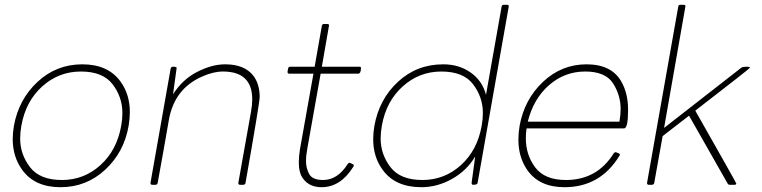

<svg xmlns="http://www.w3.org/2000/svg" viewBox="-20 -770 3175 800"><path d="M232 10Q124 10 72 -63Q33 -117 33 -191Q33 -217 38 -246Q58 -356 136.5 -429Q215 -502 323 -502Q431 -502 483 -429Q521 -376 521 -303Q521 -276 516 -246Q497 -136 418.5 -63Q340 10 232 10ZM238 -20Q330 -20 398.5 -82Q467 -144 485 -246Q490 -274 490 -299Q490 -365 449.5 -418.5Q409 -472 317 -472Q225 -472 156 -410Q87 -348 69 -246Q64 -218 64 -193Q64 -127 105 -73.5Q146 -20 238 -20Z M994 0H980Q973 0 973 -8L1026 -305Q1031 -333 1031 -356Q1031 -472 909 -472Q869 -472 822 -451Q706 -400 683.5 -269.5Q661 -139 637 -8Q636 -1 628 0H614Q607 0 607 -8L691 -484Q693 -492 701 -492Q716 -492 716 -487L701 -377Q740 -439 801.5 -470.5Q863 -502 918 -502Q999 -502 1036 -454Q1062 -419 1062 -366Q1062 -343 1003 -8Q1002 -1 994 0Z M1320 10Q1268 10 1242 -27Q1225 -50 1225 -94Q1225 -118 1230 -149L1286 -463H1185Q1178 -463 1178 -471Q1179 -478 1180.5 -485Q1182 -492 1190 -492H1291L1321 -662Q1322 -670 1330 -670H1344Q1351 -670 1351 -664L1321 -492H1478Q1484 -492 1484 -487Q1484 -464 1473 -463H1316L1261 -154Q1255 -123 1255 -99Q1255 -69 1268.5 -44.5Q1282 -20 1326 -20Q1387 -20 1429 -87Q1433 -92 1437 -92Q1454 -85 1454 -82Q1454 -78 1452 -75Q1399 10 1320 10Z M1736 10Q1626 10 1574 -63Q1535 -116 1535 -190Q1535 -217 1540 -246Q1560 -357 1638.5 -429.5Q1717 -502 1827 -502Q1893 -502 1941.5 -467.5Q1990 -433 2005 -375L2070 -742Q2071 -750 2079 -750H2093Q2100 -750 2100 -744L1970 -8Q1969 0 1952 0Q1945 0 1945 -8L1960 -118Q1925 -59 1863.5 -24.5Q1802 10 1736 10ZM1740 -20Q1832 -20 1900.5 -82Q1969 -144 1987 -246Q1992 -274 1992 -299Q1992 -365 1951.5 -418.5Q1911 -472 1819 -472Q1727 -472 1658 -410Q1589 -348 1571 -246Q1566 -218 1566 -193Q1566 -127 1607 -73.5Q1648 -20 1740 -20Z M2332 10Q2226 10 2176 -63Q2140 -116 2140 -188Q2140 -216 2145 -246Q2165 -356 2242.5 -429Q2320 -502 2424 -502Q2528 -502 2569 -430Q2597 -381 2597 -312Q2597 -237 2581 -235H2174Q2171 -214 2171 -194Q2171 -124 2210.5 -72Q2250 -20 2338 -20Q2468 -20 2537 -131Q2541 -136 2545 -136Q2546 -136 2549.5 -134.5Q2553 -133 2558 -131Q2563 -129 2563 -126Q2563 -124 2561 -121Q2481 10 2332 10ZM2561 -263Q2566 -291 2566 -316Q2566 -373 2534.5 -422.5Q2503 -472 2418 -472Q2333 -472 2268 -415.5Q2203 -359 2179 -263Z M3040 0H3021Q3015 0 3012 -5L2851 -288L2741 -203L2706 -8Q2705 -1 2697 0H2683Q2676 0 2676 -8L2806 -742Q2807 -750 2815 -750H2829Q2836 -750 2836 -744L2747 -237L3069 -488Q3074 -492 3090 -492Q3105 -492 3105 -488Q3105 -485 2877 -309Q3048 -8 3048 -5Q3047 0 3040 0Z"/></svg>

Font: YamahaIndonesia935. App Thin
Style: Italic
Weight: 100
Italic angle: -10°
Designer: Dalton Maag Ltd
Foundry: Dalton Maag Ltd
Version: Version 1.002; January 01, 2024; Regular/Italic